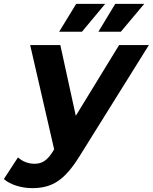

<svg xmlns="http://www.w3.org/2000/svg" viewBox="-102 -771 790 993"><path d="M442 -751H292L204 -607H322ZM523 -607 644 -751H494L407 -607ZM514 -538 290 -172 210 -538H54L178 1L173 10C144 57 117 76 77 76C42 76 13 63 -9 43L-82 155C-50 184 9 202 64 202C167 202 231 163 310 36L668 -538Z"/></svg>

Font: AWKNG-Font
Style: Bold Italic
Weight: 700
Italic angle: -11.3°
Designer: Awakening Church
Foundry: Awakening Church
Version: Version 1.700;PS 001.700;hotconv 1.0.88;makeotf.lib2.5.64775